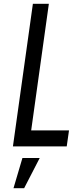

<svg xmlns="http://www.w3.org/2000/svg" viewBox="-20 -770 429 1010"><path d="M237 -750H153L48 0H331L343 -84H144ZM51 220H107L189 61H98Z"/></svg>

Font: Mohave
Style: Italic
Weight: 400
Italic angle: -8°
Designer: Gumpita Rahayu
Foundry: Tokotype
Version: Version 2.002;PS 002.002;hotconv 1.0.88;makeotf.lib2.5.64775